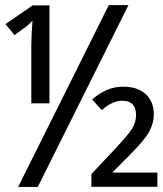

<svg xmlns="http://www.w3.org/2000/svg" viewBox="-20 -734 640 754"><path d="M108.4 -712.9H174.3V-328.1H103V-555.2Q103 -588.9 107.4 -652.8Q87.4 -631.3 71.3 -621.1L37.1 -596.2L1.5 -639.2ZM484.4 -713.9 128.4 0H51.3L407.2 -713.9ZM598.1 -0.5H338.9V-50.3L430.2 -147.5Q484.4 -205.1 499.3 -229.7Q514.2 -254.4 514.2 -282.2Q514.2 -338.4 460 -338.4Q420.4 -338.4 379.9 -301.3L341.8 -343.3Q398.9 -393.6 462.9 -393.6Q520.5 -393.6 552.2 -364.3Q584 -335 584 -284.2Q584 -252 566.9 -218.8Q549.8 -185.5 486.8 -122.6L420.9 -56.2H598.1Z"/></svg>

Font: Apple Sans Adjectives
Style: Regular
Weight: 400
Monospace: yes
Foundry: Apple Sans Adjectives
Version: Version 0.01